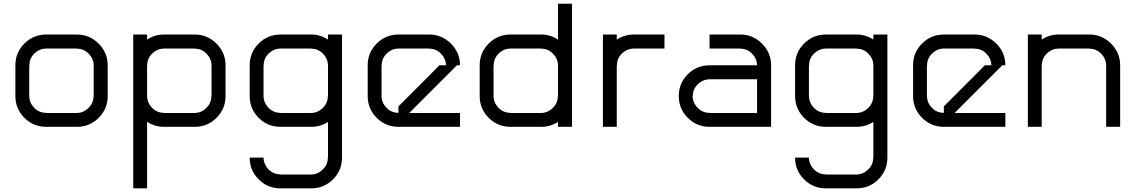

<svg xmlns="http://www.w3.org/2000/svg" viewBox="-20 -687 6166 1040"><path d="M396.7 -75Q432.5 -75.8 459.6 -102.5Q486.7 -129.2 486.7 -166.7H487.5V-333.3Q486.7 -369.2 460.4 -396.2Q434.2 -423.3 396.7 -423.3V-424.2H230Q193.3 -423.3 166.2 -397.1Q139.2 -370.8 139.2 -333.3H138.3V-166.7Q139.2 -130 165.4 -102.9Q191.7 -75.8 230 -75.8V-75ZM396.7 0H230Q160.8 0 112.1 -48.8Q63.3 -97.5 63.3 -166.7V-333.3Q63.3 -402.5 112.1 -451.2Q160.8 -500 230 -500H396.7Q465 -500 514.2 -450.8Q563.3 -401.7 563.3 -333.3V-166.7Q563.3 -97.5 514.6 -48.8Q465.8 0 396.7 0Z M776.7 -27.5V333.3H701.7V-500H776.7V-472.5Q818.3 -500 868.3 -500H1035Q1103.3 -500 1152.5 -450.8Q1201.7 -401.7 1201.7 -333.3V-166.7Q1201.7 -97.5 1152.9 -48.8Q1104.2 0 1035 0H868.3Q818.3 0 776.7 -27.5ZM1035 -75Q1070.8 -75.8 1097.9 -102.5Q1125 -129.2 1125 -166.7H1125.8V-333.3Q1125 -369.2 1098.8 -396.2Q1072.5 -423.3 1035 -423.3V-424.2H868.3Q831.7 -423.3 804.6 -397.1Q777.5 -370.8 777.5 -333.3H776.7V-166.7Q777.5 -130 803.8 -102.9Q830 -75.8 868.3 -75.8V-75Z M1407.5 166.7Q1408.3 203.3 1434.6 230.4Q1460.8 257.5 1499.2 257.5V258.3H1665.8Q1701.7 257.5 1728.8 230.8Q1755.8 204.2 1755.8 166.7H1756.7V-26.7Q1715 0 1665.8 0H1499.2Q1430 0 1381.2 -48.8Q1332.5 -97.5 1332.5 -166.7V-333.3Q1332.5 -402.5 1381.2 -451.2Q1430 -500 1499.2 -500H1665.8Q1715 -500 1756.7 -472.5V-500H1832.5V166.7Q1832.5 235.8 1783.8 284.6Q1735 333.3 1665.8 333.3H1499.2Q1430 333.3 1381.2 284.6Q1332.5 235.8 1332.5 166.7ZM1665.8 -75Q1701.7 -75.8 1728.8 -102.5Q1755.8 -129.2 1755.8 -166.7H1756.7V-333.3Q1755.8 -369.2 1729.6 -396.2Q1703.3 -423.3 1665.8 -423.3V-424.2H1499.2Q1462.5 -423.3 1435.4 -397.1Q1408.3 -370.8 1408.3 -333.3H1407.5V-166.7Q1408.3 -130 1434.6 -102.9Q1460.8 -75.8 1499.2 -75.8V-75Z M2196.7 -75H2471.7V0H2138.3Q2069.2 0 2020.4 -48.8Q1971.7 -97.5 1971.7 -166.7V-333.3Q1971.7 -402.5 2020.4 -451.2Q2069.2 -500 2138.3 -500H2305Q2373.3 -500 2422.5 -450.8Q2471.7 -401.7 2471.7 -333.3H2455L2288.3 -166.7ZM2138.3 -75.8V-110.8Q2168.3 -140.8 2305 -277.5L2360 -333.3H2395.8Q2395 -369.2 2368.8 -396.2Q2342.5 -423.3 2305 -423.3V-424.2H2138.3Q2101.7 -423.3 2074.6 -397.1Q2047.5 -370.8 2047.5 -333.3H2046.7V-166.7Q2047.5 -130 2073.8 -102.9Q2100 -75.8 2138.3 -75.8Z M2911.7 -75Q2947.5 -75.8 2974.6 -102.5Q3001.7 -129.2 3001.7 -166.7H3002.5V-333.3Q3001.7 -369.2 2975.4 -396.2Q2949.2 -423.3 2911.7 -423.3V-424.2H2745Q2708.3 -423.3 2681.2 -397.1Q2654.2 -370.8 2654.2 -333.3H2653.3V-166.7Q2654.2 -130 2680.4 -102.9Q2706.7 -75.8 2745 -75.8V-75ZM2911.7 0H2745Q2675.8 0 2627.1 -48.8Q2578.3 -97.5 2578.3 -166.7V-333.3Q2578.3 -402.5 2627.1 -451.2Q2675.8 -500 2745 -500H2911.7Q2960.8 -500 3002.5 -472.5V-666.7H3078.3V0H3002.5V-26.7Q2960.8 0 2911.7 0Z M3412.5 -500H3579.2V-424.2H3412.5Q3375.8 -423.3 3348.8 -397.1Q3321.7 -370.8 3321.7 -333.3H3320.8V0H3245.8V-500H3320.8V-472.5Q3362.5 -500 3412.5 -500Z M4156.7 0H3823.3Q3754.2 0 3705.4 -48.8Q3656.7 -97.5 3656.7 -166.7Q3656.7 -235.8 3705.4 -284.6Q3754.2 -333.3 3823.3 -333.3H4080.8Q4080 -369.2 4053.8 -396.2Q4027.5 -423.3 3990 -423.3V-424.2H3823.3V-500H3990Q4058.3 -500 4107.5 -450.8Q4156.7 -401.7 4156.7 -333.3ZM4080.8 -75V-257.5H3823.3Q3786.7 -256.7 3759.6 -230.4Q3732.5 -204.2 3732.5 -166.7H3731.7Q3732.5 -130 3758.8 -102.9Q3785 -75.8 3823.3 -75.8V-75Z M4361.7 166.7Q4362.5 203.3 4388.8 230.4Q4415 257.5 4453.3 257.5V258.3H4620Q4655.8 257.5 4682.9 230.8Q4710 204.2 4710 166.7H4710.8V-26.7Q4669.2 0 4620 0H4453.3Q4384.2 0 4335.4 -48.8Q4286.7 -97.5 4286.7 -166.7V-333.3Q4286.7 -402.5 4335.4 -451.2Q4384.2 -500 4453.3 -500H4620Q4669.2 -500 4710.8 -472.5V-500H4786.7V166.7Q4786.7 235.8 4737.9 284.6Q4689.2 333.3 4620 333.3H4453.3Q4384.2 333.3 4335.4 284.6Q4286.7 235.8 4286.7 166.7ZM4620 -75Q4655.8 -75.8 4682.9 -102.5Q4710 -129.2 4710 -166.7H4710.8V-333.3Q4710 -369.2 4683.8 -396.2Q4657.5 -423.3 4620 -423.3V-424.2H4453.3Q4416.7 -423.3 4389.6 -397.1Q4362.5 -370.8 4362.5 -333.3H4361.7V-166.7Q4362.5 -130 4388.8 -102.9Q4415 -75.8 4453.3 -75.8V-75Z M5150.8 -75H5425.8V0H5092.5Q5023.3 0 4974.6 -48.8Q4925.8 -97.5 4925.8 -166.7V-333.3Q4925.8 -402.5 4974.6 -451.2Q5023.3 -500 5092.5 -500H5259.2Q5327.5 -500 5376.7 -450.8Q5425.8 -401.7 5425.8 -333.3H5409.2L5242.5 -166.7ZM5092.5 -75.8V-110.8Q5122.5 -140.8 5259.2 -277.5L5314.2 -333.3H5350Q5349.2 -369.2 5322.9 -396.2Q5296.7 -423.3 5259.2 -423.3V-424.2H5092.5Q5055.8 -423.3 5028.8 -397.1Q5001.7 -370.8 5001.7 -333.3H5000.8V-166.7Q5001.7 -130 5027.9 -102.9Q5054.2 -75.8 5092.5 -75.8Z M5622.5 0H5547.5V-500H5622.5V-472.5Q5664.2 -500 5714.2 -500H5880.8Q5949.2 -500 5998.3 -450.8Q6047.5 -401.7 6047.5 -333.3V0H5971.7V-333.3Q5970.8 -369.2 5944.6 -396.2Q5918.3 -423.3 5880.8 -423.3V-424.2H5714.2Q5677.5 -423.3 5650.4 -397.1Q5623.3 -370.8 5623.3 -333.3H5622.5Z"/></svg>

Font: 0xA000-Squarish
Style: Squareish
Weight: 400
Version: Version 0.1